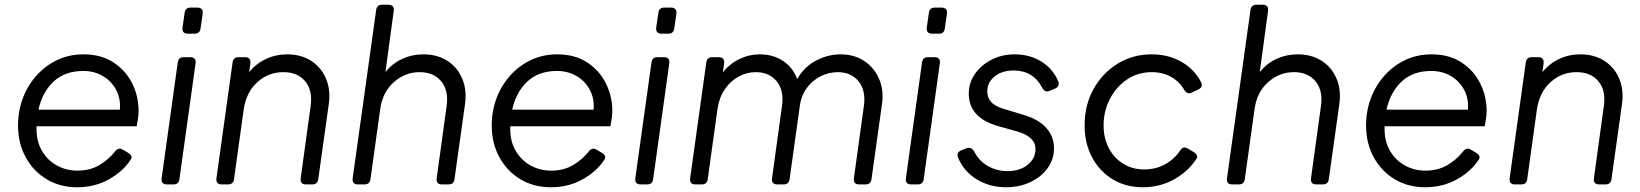

<svg xmlns="http://www.w3.org/2000/svg" viewBox="-20 -777 6911 809"><path d="M305 12Q233 12 177 -21.5Q121 -55 88.5 -114Q56 -173 56 -249Q56 -310 76.5 -364Q97 -418 134.5 -459.5Q172 -501 222 -524.5Q272 -548 332 -548Q406 -548 458 -514Q510 -480 537 -425.5Q564 -371 564 -310Q564 -294 561 -275Q558 -256 556 -245H134Q134 -239 134 -232Q134 -179 158 -139.5Q182 -100 221 -79Q260 -58 306 -58Q359 -58 398 -81Q437 -104 465 -139Q479 -158 498 -146L520 -133Q541 -120 531 -105Q500 -56 440 -22Q380 12 305 12ZM331 -478Q254 -478 206.5 -434Q159 -390 142 -315H485Q489 -361 469.5 -398Q450 -435 413.5 -456.5Q377 -478 331 -478Z M772 -635Q746 -635 749 -661L758 -723Q761 -745 783 -745H811Q837 -745 834 -719L825 -657Q822 -635 800 -635ZM683 0Q658 0 661 -26L729 -514Q732 -536 754 -536H782Q807 -536 804 -510L736 -22Q733 0 711 0Z M914 0Q889 0 892 -26L960 -514Q963 -536 985 -536H1012Q1038 -536 1035 -510L1030 -473Q1059 -509 1100.5 -528.5Q1142 -548 1190 -548Q1248 -548 1290.5 -521Q1333 -494 1353.5 -446Q1374 -398 1365 -336L1321 -22Q1318 0 1296 0H1269Q1244 0 1247 -26L1289 -331Q1298 -396 1266 -434.5Q1234 -473 1174 -473Q1111 -473 1064.5 -431Q1018 -389 1007 -317L966 -22Q963 0 941 0Z M1488 0Q1463 0 1466 -26L1565 -735Q1568 -757 1590 -757H1617Q1642 -757 1639 -731L1604 -473Q1632 -509 1674 -528.5Q1716 -548 1764 -548Q1822 -548 1864.5 -521Q1907 -494 1927.5 -446Q1948 -398 1939 -336L1895 -22Q1892 0 1870 0H1842Q1817 0 1820 -26L1862 -331Q1871 -396 1839 -434.5Q1807 -473 1748 -473Q1687 -473 1639.5 -431Q1592 -389 1582 -317L1541 -22Q1538 0 1516 0Z M2301 12Q2229 12 2173 -21.5Q2117 -55 2084.5 -114Q2052 -173 2052 -249Q2052 -310 2072.5 -364Q2093 -418 2130.5 -459.5Q2168 -501 2218 -524.5Q2268 -548 2328 -548Q2402 -548 2454 -514Q2506 -480 2533 -425.5Q2560 -371 2560 -310Q2560 -294 2557 -275Q2554 -256 2552 -245H2130Q2130 -239 2130 -232Q2130 -179 2154 -139.5Q2178 -100 2217 -79Q2256 -58 2302 -58Q2355 -58 2394 -81Q2433 -104 2461 -139Q2475 -158 2494 -146L2516 -133Q2537 -120 2527 -105Q2496 -56 2436 -22Q2376 12 2301 12ZM2327 -478Q2250 -478 2202.5 -434Q2155 -390 2138 -315H2481Q2485 -361 2465.5 -398Q2446 -435 2409.5 -456.5Q2373 -478 2327 -478Z M2768 -635Q2742 -635 2745 -661L2754 -723Q2757 -745 2779 -745H2807Q2833 -745 2830 -719L2821 -657Q2818 -635 2796 -635ZM2679 0Q2654 0 2657 -26L2725 -514Q2728 -536 2750 -536H2778Q2803 -536 2800 -510L2732 -22Q2729 0 2707 0Z M2910 0Q2885 0 2888 -26L2956 -514Q2959 -536 2981 -536H3008Q3034 -536 3031 -510L3026 -472Q3054 -508 3095 -528Q3136 -548 3181 -548Q3237 -548 3279 -520.5Q3321 -493 3339 -444Q3369 -496 3419 -522Q3469 -548 3522 -548Q3578 -548 3620 -521Q3662 -494 3683.5 -446Q3705 -398 3696 -336L3652 -22Q3649 0 3627 0H3600Q3575 0 3578 -26L3620 -331Q3629 -396 3597.5 -434.5Q3566 -473 3510 -473Q3473 -473 3438.5 -456Q3404 -439 3380 -407Q3356 -375 3350 -330L3307 -22Q3304 0 3282 0H3255Q3230 0 3233 -26L3275 -331Q3284 -396 3252.5 -434.5Q3221 -473 3165 -473Q3126 -473 3091.5 -454Q3057 -435 3033.5 -400Q3010 -365 3003 -317L2962 -22Q2959 0 2937 0Z M3908 -635Q3882 -635 3885 -661L3894 -723Q3897 -745 3919 -745H3947Q3973 -745 3970 -719L3961 -657Q3958 -635 3936 -635ZM3819 0Q3794 0 3797 -26L3865 -514Q3868 -536 3890 -536H3918Q3943 -536 3940 -510L3872 -22Q3869 0 3847 0Z M4219 12Q4149 12 4094.5 -22Q4040 -56 4017 -113Q4008 -134 4031 -144L4052 -152Q4071 -160 4084 -140Q4104 -100 4141.5 -78Q4179 -56 4226 -56Q4277 -56 4310 -82.5Q4343 -109 4343 -149Q4343 -202 4263 -224L4188 -245Q4062 -280 4062 -382Q4062 -428 4088 -465.5Q4114 -503 4158 -525.5Q4202 -548 4255 -548Q4319 -548 4368 -517.5Q4417 -487 4439 -434Q4447 -413 4424 -403L4402 -394Q4382 -386 4371 -408Q4333 -480 4251 -480Q4202 -480 4171 -455Q4140 -430 4140 -392Q4140 -365 4156.5 -347Q4173 -329 4210 -318L4296 -292Q4356 -274 4388.5 -238Q4421 -202 4421 -152Q4421 -106 4394.5 -69Q4368 -32 4322 -10Q4276 12 4219 12Z M4795 12Q4723 12 4667.5 -22Q4612 -56 4581 -115Q4550 -174 4550 -249Q4550 -334 4587.5 -401.5Q4625 -469 4689 -508.5Q4753 -548 4832 -548Q4903 -548 4958 -516.5Q5013 -485 5040 -432Q5051 -410 5029 -400L5002 -387Q4983 -377 4970 -398Q4951 -432 4915.5 -452.5Q4880 -473 4833 -473Q4774 -473 4728 -441.5Q4682 -410 4656 -359Q4630 -308 4630 -249Q4630 -195 4652 -153Q4674 -111 4713 -87Q4752 -63 4801 -63Q4849 -63 4888.5 -84.5Q4928 -106 4953 -143Q4965 -163 4985 -151L5010 -136Q5032 -122 5020 -106Q4986 -54 4926.5 -21Q4867 12 4795 12Z M5172 0Q5147 0 5150 -26L5249 -735Q5252 -757 5274 -757H5301Q5326 -757 5323 -731L5288 -473Q5316 -509 5358 -528.5Q5400 -548 5448 -548Q5506 -548 5548.5 -521Q5591 -494 5611.5 -446Q5632 -398 5623 -336L5579 -22Q5576 0 5554 0H5526Q5501 0 5504 -26L5546 -331Q5555 -396 5523 -434.5Q5491 -473 5432 -473Q5371 -473 5323.5 -431Q5276 -389 5266 -317L5225 -22Q5222 0 5200 0Z M5985 12Q5913 12 5857 -21.5Q5801 -55 5768.5 -114Q5736 -173 5736 -249Q5736 -310 5756.5 -364Q5777 -418 5814.5 -459.5Q5852 -501 5902 -524.5Q5952 -548 6012 -548Q6086 -548 6138 -514Q6190 -480 6217 -425.5Q6244 -371 6244 -310Q6244 -294 6241 -275Q6238 -256 6236 -245H5814Q5814 -239 5814 -232Q5814 -179 5838 -139.5Q5862 -100 5901 -79Q5940 -58 5986 -58Q6039 -58 6078 -81Q6117 -104 6145 -139Q6159 -158 6178 -146L6200 -133Q6221 -120 6211 -105Q6180 -56 6120 -22Q6060 12 5985 12ZM6011 -478Q5934 -478 5886.5 -434Q5839 -390 5822 -315H6165Q6169 -361 6149.5 -398Q6130 -435 6093.5 -456.5Q6057 -478 6011 -478Z M6363 0Q6338 0 6341 -26L6409 -514Q6412 -536 6434 -536H6461Q6487 -536 6484 -510L6479 -473Q6508 -509 6549.5 -528.5Q6591 -548 6639 -548Q6697 -548 6739.5 -521Q6782 -494 6802.5 -446Q6823 -398 6814 -336L6770 -22Q6767 0 6745 0H6718Q6693 0 6696 -26L6738 -331Q6747 -396 6715 -434.5Q6683 -473 6623 -473Q6560 -473 6513.5 -431Q6467 -389 6456 -317L6415 -22Q6412 0 6390 0Z"/></svg>

Font: Pitagon Sans Text
Style: Italic
Weight: 400
Italic angle: -8°
Designer: Travis Tran
Foundry: Pitagon
Version: Version 1.001; ttfautohint (v1.8.4.7-5d5b);gftools[0.9.26]